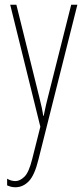

<svg xmlns="http://www.w3.org/2000/svg" viewBox="-20 -613 356 809"><path d="M23 -593H49L145 -206Q153 -174 156 -159.5Q159 -145 160 -138.5Q161 -132 162 -125H164Q170 -155 174.5 -173.5Q179 -192 183 -208L280 -593H306L142 59Q126 125 101.5 150.5Q77 176 45 176Q35 176 27 174Q19 172 10 168V140Q27 150 45 150Q64 150 83 131.5Q102 113 116 56L150 -79Z"/></svg>

Font: Noto Sans Malayalam UI ExtraCondensed Thin
Style: Regular
Weight: 100
Width: 2
Designer: Jelle Bosma - Monotype Design Team
Foundry: Monotype Imaging Inc.
Version: Version 2.104; ttfautohint (v1.8.4.7-5d5b)